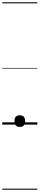

<svg xmlns="http://www.w3.org/2000/svg" viewBox="-20 -1111 353 1712"><path d="M156 21Q133 21 121 7.5Q109 -6 109 -31Q109 -57 121 -70Q133 -83 156 -83Q180 -83 192 -70Q204 -57 204 -31Q204 -6 192 7.5Q180 21 156 21ZM0 571H313V581H0ZM0 -20H313V0H0ZM0 -505H313V-500H0ZM0 -1091H313V-1081H0Z"/></svg>

Font: Playwrite PT Guides
Style: Regular
Weight: 400
Designer: Veronika Burian, José Scaglione
Foundry: TypeTogether
Version: Version 1.003